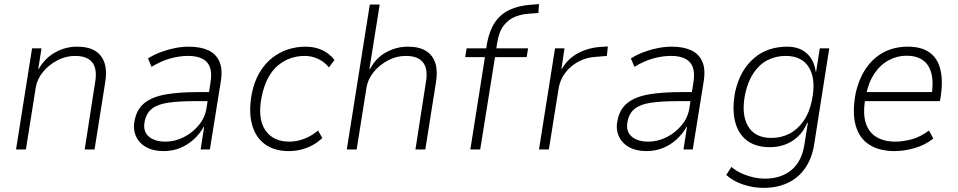

<svg xmlns="http://www.w3.org/2000/svg" viewBox="-20 -727 4662 934"><path d="M58 0 136 -492H182L166 -391H168Q199 -445 249 -472.5Q299 -500 355 -500Q410 -500 443 -479.5Q476 -459 488.5 -420.5Q501 -382 492 -328L440 0H392L442 -322Q450 -364 443 -393.5Q436 -423 412 -439Q388 -455 345 -455Q300 -455 259 -433.5Q218 -412 189.5 -377.5Q161 -343 154 -302L106 0Z M776 8Q724 8 689 -12.5Q654 -33 640 -67.5Q626 -102 635 -142Q646 -197 683.5 -226.5Q721 -256 785.5 -267.5Q850 -279 943 -279H1008L1001 -235H932Q851 -235 799 -227.5Q747 -220 719.5 -198.5Q692 -177 684 -137Q674 -90 702.5 -64Q731 -38 785 -38Q831 -38 874.5 -60Q918 -82 948.5 -120Q979 -158 985 -204L1004 -325Q1015 -393 987 -424Q959 -455 895 -455Q853 -455 809.5 -443Q766 -431 717 -402L700 -443Q731 -462 765 -474.5Q799 -487 833 -493.5Q867 -500 898 -500Q954 -500 992 -483Q1030 -466 1047 -428.5Q1064 -391 1054 -330L1001 0H956L973 -110H971Q952 -76 922.5 -49Q893 -22 856 -7Q819 8 776 8Z M1385 8Q1314 8 1268 -26Q1222 -60 1205.5 -123Q1189 -186 1205 -272Q1217 -331 1242.5 -374Q1268 -417 1303.5 -445Q1339 -473 1380.5 -486.5Q1422 -500 1466 -500Q1512 -500 1548 -483Q1584 -466 1607 -435L1580 -399Q1559 -426 1527.5 -440.5Q1496 -455 1463 -455Q1426 -455 1393 -443.5Q1360 -432 1332 -408.5Q1304 -385 1284 -347.5Q1264 -310 1253 -257Q1232 -151 1270 -94.5Q1308 -38 1388 -38Q1425 -38 1461.5 -52.5Q1498 -67 1527 -92L1548 -56Q1528 -36 1501.5 -21.5Q1475 -7 1445.5 0.5Q1416 8 1385 8Z M1667 0 1779 -705H1827L1777 -391H1780Q1808 -445 1858 -472.5Q1908 -500 1964 -500Q2019 -500 2052 -479.5Q2085 -459 2097.5 -420.5Q2110 -382 2101 -328L2049 0H2001L2051 -322Q2059 -364 2052 -393.5Q2045 -423 2021 -439Q1997 -455 1954 -455Q1909 -455 1868 -433.5Q1827 -412 1798.5 -377.5Q1770 -343 1763 -302L1715 0Z M2268 0 2339 -449H2243L2250 -492H2357L2344 -481L2349 -515Q2360 -576 2386.5 -616.5Q2413 -657 2457.5 -678.5Q2502 -700 2564 -704L2602 -707L2599 -664L2550 -660Q2517 -658 2485.5 -645.5Q2454 -633 2430.5 -603Q2407 -573 2398 -516L2393 -481L2383 -492H2549L2542 -449H2388L2316 0Z M2602 0 2680 -492H2726L2711 -391H2713Q2741 -441 2791.5 -468Q2842 -495 2903 -499L2937 -501L2932 -455L2873 -450Q2830 -447 2792.5 -426.5Q2755 -406 2730 -373Q2705 -340 2698 -300L2650 0Z M3125 8Q3073 8 3038 -12.5Q3003 -33 2989 -67.5Q2975 -102 2984 -142Q2995 -197 3032.5 -226.5Q3070 -256 3134.5 -267.5Q3199 -279 3292 -279H3357L3350 -235H3281Q3200 -235 3148 -227.5Q3096 -220 3068.5 -198.5Q3041 -177 3033 -137Q3023 -90 3051.5 -64Q3080 -38 3134 -38Q3180 -38 3223.5 -60Q3267 -82 3297.5 -120Q3328 -158 3334 -204L3353 -325Q3364 -393 3336 -424Q3308 -455 3244 -455Q3202 -455 3158.5 -443Q3115 -431 3066 -402L3049 -443Q3080 -462 3114 -474.5Q3148 -487 3182 -493.5Q3216 -500 3247 -500Q3303 -500 3341 -483Q3379 -466 3396 -428.5Q3413 -391 3403 -330L3350 0H3305L3322 -110H3320Q3301 -76 3271.5 -49Q3242 -22 3205 -7Q3168 8 3125 8Z M3694 187Q3645 187 3596 171Q3547 155 3513 124L3538 85Q3560 104 3588 116.5Q3616 129 3645 135.5Q3674 142 3701 142Q3779 142 3829.5 100.5Q3880 59 3893 -23L3910 -130H3907Q3890 -89 3861.5 -62.5Q3833 -36 3798.5 -23.5Q3764 -11 3725 -11Q3656 -11 3613 -44Q3570 -77 3555.5 -137.5Q3541 -198 3556 -279Q3568 -334 3591.5 -375Q3615 -416 3648.5 -444.5Q3682 -473 3722.5 -486.5Q3763 -500 3809 -500Q3869 -500 3905 -467Q3941 -434 3948 -378H3950L3968 -492H4014L3941 -27Q3930 44 3896 92Q3862 140 3810.5 163.5Q3759 187 3694 187ZM3732 -56Q3780 -56 3820 -76.5Q3860 -97 3889 -138.5Q3918 -180 3930 -241Q3950 -340 3916 -397.5Q3882 -455 3802 -455Q3754 -455 3714 -434.5Q3674 -414 3646 -372.5Q3618 -331 3605 -270Q3585 -172 3618.5 -114Q3652 -56 3732 -56Z M4332 8Q4258 8 4209 -23Q4160 -54 4142.5 -116.5Q4125 -179 4142 -271Q4158 -344 4193.5 -395.5Q4229 -447 4280.5 -473.5Q4332 -500 4396 -500Q4462 -500 4501.5 -472Q4541 -444 4554.5 -389.5Q4568 -335 4556 -255L4552 -235H4170L4178 -279H4536L4511 -256Q4522 -325 4511 -369Q4500 -413 4469 -434.5Q4438 -456 4390 -456Q4344 -456 4302.5 -433.5Q4261 -411 4232.5 -367.5Q4204 -324 4192 -261L4189 -244Q4177 -175 4191.5 -129Q4206 -83 4243.5 -60.5Q4281 -38 4335 -38Q4371 -38 4413.5 -49Q4456 -60 4499 -92L4520 -53Q4480 -21 4429 -6.5Q4378 8 4332 8Z"/></svg>

Font: Nunito Sans 7pt SemiCondensed ExtraLight
Style: Italic
Weight: 250
Width: 4
Italic angle: -9°
Designer: Vernon Adams
Foundry: Vernon Adams
Version: Version 3.101;gftools[0.9.27]